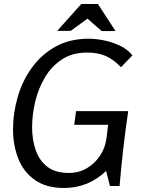

<svg xmlns="http://www.w3.org/2000/svg" viewBox="-20 -927 707 957"><path d="M422 -734Q456 -734 497 -726Q538 -718 576.5 -700Q615 -682 640 -651L583 -592Q546 -631 507 -648Q468 -665 413 -665Q341 -665 289 -631Q237 -597 204 -541.5Q171 -486 155.5 -420.5Q140 -355 140 -292Q140 -232 157.5 -180Q175 -128 215 -96.5Q255 -65 323 -65Q373 -65 413 -88.5Q453 -112 479 -151.5Q505 -191 511 -240L519 -305H350L359 -373H619Q605 -278 594.5 -186.5Q584 -95 576 0H528L509 -75Q420 10 299 10Q211 10 154.5 -29.5Q98 -69 71.5 -135.5Q45 -202 45 -281Q45 -364 68.5 -444.5Q92 -525 139.5 -590.5Q187 -656 257.5 -695Q328 -734 422 -734ZM416 -834 332 -773H265L385 -907H468L556 -772H487Z"/></svg>

Font: Rosario Light
Style: Italic
Weight: 300
Italic angle: -8.05°
Designer: Hector Gatti
Foundry: Omnibus Type
Version: Version 1.101; ttfautohint (v1.8.1.43-b0c9)